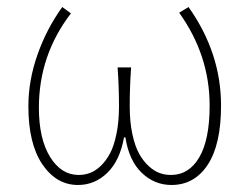

<svg xmlns="http://www.w3.org/2000/svg" viewBox="-20 -510 704 542"><path d="M200.2 12.2Q139.2 12.2 99.6 -46.1Q60.1 -104.5 60.1 -210Q60.1 -282.7 85.9 -356Q111.8 -429.2 155.8 -490.2L180.2 -472.2Q89.8 -354.5 89.8 -206.1Q89.8 -118.2 121.3 -67.1Q152.8 -16.1 202.1 -16.1Q218.3 -16.1 233.4 -21.5Q248.5 -26.9 263.7 -41Q278.8 -55.2 290.3 -76.4Q301.8 -97.7 308.8 -132.1Q315.9 -166.5 315.9 -210Q315.9 -265.1 312 -319.8H350.1Q346.2 -265.1 346.2 -210Q346.2 -166.5 353.5 -132.1Q360.8 -97.7 372.6 -76.4Q384.3 -55.2 399.9 -41Q415.5 -26.9 430.7 -21.5Q445.8 -16.1 461.9 -16.1Q513.7 -16.1 542.7 -66.2Q571.8 -116.2 571.8 -211.9Q571.8 -354 485.8 -474.1L512.2 -490.2Q604 -360.8 604 -211.9Q604 -102.1 566.4 -44.9Q528.8 12.2 463.9 12.2Q416 12.2 380.1 -22.2Q344.2 -56.6 334 -122.1H330.1Q318.4 -56.6 283 -22.2Q247.6 12.2 200.2 12.2Z"/></svg>

Font: Source Sans 3 ExtraLight
Style: Regular
Weight: 200
Designer: Paul D. Hunt
Foundry: Adobe
Version: Version 3.052;hotconv 1.1.0;makeotfexe 2.6.0